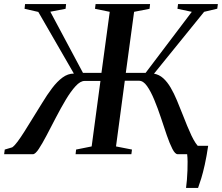

<svg xmlns="http://www.w3.org/2000/svg" viewBox="-42 -763 1098 950"><path d="M878.5 167Q881 150 882.8 127.5Q884.5 105 885.5 81.5Q886.5 58 886.2 36.8Q886 15.5 884 0L847.5 -41.5H988Q980 12.5 971.2 51.8Q962.5 91 954 118.8Q945.5 146.5 938 167ZM-21.5 0 -18.5 -23 18.5 -34Q30 -42 45 -62.2Q60 -82.5 77.8 -110.5Q95.5 -138.5 114.5 -169.5Q141.5 -212 166.2 -253Q191 -294 216 -327Q241 -360 267.5 -379.5Q294 -399 323.5 -399L147.5 -704L79.5 -719.5L82 -743H285L282.5 -719.5L207 -705L368.5 -402.5H460L501 -704.5L428 -719.5L431 -743H700.5L698 -719.5L621.5 -704.5L580.5 -402.5H678.5L907 -704.5L836 -719.5L839 -743H1036L1033 -720L968 -704.5L720 -398.5Q745.5 -394 765.8 -375.8Q786 -357.5 802.5 -329.2Q819 -301 833.5 -266.2Q848 -231.5 862.5 -194.5Q873.5 -166.5 884.2 -140.2Q895 -114 905.2 -92.5Q915.5 -71 925.5 -55.8Q935.5 -40.5 945 -34L983.5 -23.5L981.5 0H837Q824.5 0 811 -26.2Q797.5 -52.5 783.2 -94Q769 -135.5 753.8 -181.8Q738.5 -228 721.2 -269.5Q704 -311 685.5 -337.2Q667 -363.5 645.5 -363.5H575.5L532 -38.5L611 -23L608 0H332L334.5 -23L411.5 -38.5L455 -362.5H376.5Q355.5 -362.5 331.8 -336.5Q308 -310.5 283.2 -269Q258.5 -227.5 234.5 -181.2Q210.5 -135 188.8 -93.5Q167 -52 149.8 -26Q132.5 0 121 0Z"/></svg>

Font: Merriweather 120pt Medium
Style: Italic
Weight: 500
Italic angle: -7.8°
Version: Version 2.101